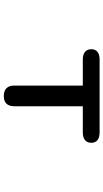

<svg xmlns="http://www.w3.org/2000/svg" viewBox="220 -752 559 1040"><g transform="rotate(90 500.0 -231.5)"><path d="M500 28Q472 28 457.5 13.5Q443 -1 443 -28V-400H302Q275 -400 260.5 -412Q246 -424 246 -446Q246 -468 260.5 -479.5Q275 -491 302 -491H696Q724 -491 738.5 -479.5Q753 -468 753 -446Q753 -424 738.5 -412Q724 -400 696 -400H555V-28Q555 -1 541 13.5Q527 28 500 28Z"/></g></svg>

Font: 寒蝉全圆体 Bold
Style: Regular
Weight: 700
Designer: Warren2060
      Designed by Motoya company      

      [Varela Round]
      Joe Prince(Latin component); Avraham Cornf
Foundry: ChillType
Version: Version 3.200